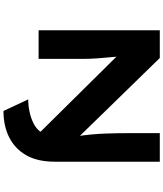

<svg xmlns="http://www.w3.org/2000/svg" viewBox="63 -803 943 1109"><g transform="rotate(90 534.5 -248.5)"><path d="M621 203 554 60Q590 60 625 52.5Q660 45 688 31.5Q716 18 732.5 0Q749 -18 749 -39V-56L754 2L301 -456L306 -465Q308 -443 310 -421Q312 -399 314 -376.5Q316 -354 317.5 -332.5Q319 -311 319.5 -292.5Q320 -274 320 -258V0H155V-700H315L774 -229L767 -221Q760 -268 756.5 -307.5Q753 -347 751.5 -384Q750 -421 749.5 -456Q749 -491 749 -527V-700H914V-94Q914 6 877 71Q840 136 774 169.5Q708 203 621 203Z"/></g></svg>

Font: Lexend Tera
Style: Bold
Weight: 700
Designer: Bonnie Shaver-Troup, Thomas Jockin
Foundry: Lexend
Version: Version 1.007